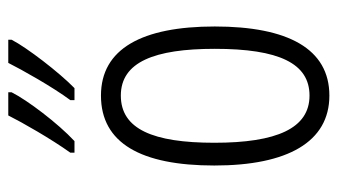

<svg xmlns="http://www.w3.org/2000/svg" viewBox="-196 -610 816 464"><g transform="rotate(-90 212.0 -378.0)"><path d="M348 -758V-766H292C276 -734 234 -659 202 -616V-606H231C269 -643 329 -721 348 -758ZM221 -758V-766H165C148 -732 108 -662 75 -616V-606H103C146 -646 202 -720 221 -758ZM380 -267C380 -443 326 -542 213 -542C98 -542 44 -445 44 -268C44 -91 101 10 213 10C326 10 380 -90 380 -267ZM99 -268C99 -416 132 -494 213 -494C294 -494 326 -413 326 -267C326 -112 291 -38 213 -38C134 -38 99 -117 99 -268Z"/></g></svg>

Font: Noto Sans Gujarati UI ExtraCondensed Light
Style: Regular
Weight: 300
Width: 2
Designer: Jelle Bosma - Monotype Design Team, Universal Thirst
Foundry: Monotype Imaging Inc.
Version: Version 2.106